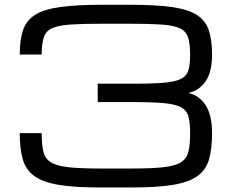

<svg xmlns="http://www.w3.org/2000/svg" viewBox="-20 -786 991 821"><path d="M405.3 15.6Q295.4 15.6 228 3.9Q160.6 -7.8 125 -34.7Q89.4 -61.5 76.9 -106.2Q64.5 -150.9 64.5 -216.8H158.2Q158.2 -168 165.3 -138.2Q172.4 -108.4 196.8 -92.5Q221.2 -76.7 272 -71Q322.8 -65.4 410.2 -65.4H541Q628.4 -65.4 679.2 -71Q730 -76.7 754.4 -92.5Q778.8 -108.4 785.9 -138.2Q793 -168 793 -216.8Q793 -260.3 786.1 -286.6Q779.3 -313 755.4 -326.7Q731.4 -340.3 681.2 -345Q630.9 -349.6 543.5 -349.6H397.9V-428.2H563Q643.1 -428.2 689.5 -433.1Q735.8 -438 758.1 -450.9Q780.3 -463.9 786.6 -488.5Q793 -513.2 793 -552.7Q793 -599.6 783.9 -626.5Q774.9 -653.3 748 -665.5Q721.2 -677.7 668.7 -681.2Q616.2 -684.6 528.8 -684.6H422.4Q335 -684.6 282.5 -681.2Q230 -677.7 203.1 -665.5Q176.3 -653.3 167.2 -626.5Q158.2 -599.6 158.2 -552.7H64.5Q64.5 -616.7 78.9 -658.2Q93.3 -699.7 131.1 -723.1Q168.9 -746.6 238.3 -756.1Q307.6 -765.6 417.5 -765.6H533.7Q643.6 -765.6 712.9 -756.1Q782.2 -746.6 820.1 -723.1Q857.9 -699.7 872.3 -658.2Q886.7 -616.7 886.7 -552.7Q886.7 -477.1 858.2 -437Q829.6 -397 784.7 -388.7Q830.1 -379.4 858.4 -337.4Q886.7 -295.4 886.7 -216.8Q886.7 -150.9 874.3 -106.2Q861.8 -61.5 826.2 -34.7Q790.5 -7.8 723.1 3.9Q655.8 15.6 545.9 15.6Z"/></svg>

Font: Michroma
Style: Regular
Weight: 400
Designer: Vernon Adams
Foundry: Vernon Adams
Version: Version 1.100; ttfautohint (v1.8.4.7-5d5b);gftools[0.9.29]